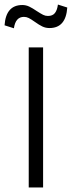

<svg xmlns="http://www.w3.org/2000/svg" viewBox="-42 -822 315 842"><path d="M-22 -711Q-16 -800 56 -800Q72 -800 86.5 -793Q101 -786 120 -773Q137 -762 147 -757Q157 -752 168 -752Q189 -752 199 -765Q209 -778 212 -802L253 -789Q247 -699 175 -699Q158 -699 143.5 -706Q129 -713 111 -726Q94 -738 84 -743Q74 -748 63 -748Q26 -748 19 -698ZM84 -614H147V0H84Z"/></svg>

Font: Athiti
Style: Regular
Weight: 400
Designer: CadsonDemak Team
Foundry: CadsonDemak
Version: Version 1.033